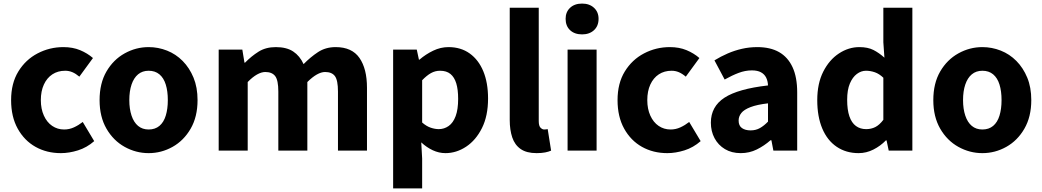

<svg xmlns="http://www.w3.org/2000/svg" viewBox="-20 -841 5820 1072"><path d="M320 14Q241 14 178.5 -21Q116 -56 79 -122.5Q42 -189 42 -282Q42 -376 82.5 -442Q123 -508 190 -543Q257 -578 334 -578Q386 -578 427 -561Q468 -544 499 -517L423 -413Q403 -430 384 -438Q365 -446 344 -446Q303 -446 272.5 -426Q242 -406 225 -369Q208 -332 208 -282Q208 -233 225 -195.5Q242 -158 271.5 -138Q301 -118 338 -118Q367 -118 393 -130Q419 -142 442 -160L506 -53Q465 -17 415.5 -1.5Q366 14 320 14Z M810 14Q739 14 676 -21Q613 -56 574.5 -122.5Q536 -189 536 -282Q536 -376 574.5 -442Q613 -508 676 -543Q739 -578 810 -578Q863 -578 912.5 -558.5Q962 -539 1000 -500.5Q1038 -462 1060.5 -407.5Q1083 -353 1083 -282Q1083 -189 1044.5 -122.5Q1006 -56 943.5 -21Q881 14 810 14ZM810 -118Q846 -118 870 -138Q894 -158 905.5 -195.5Q917 -233 917 -282Q917 -332 905.5 -369Q894 -406 870 -426Q846 -446 810 -446Q775 -446 751 -426Q727 -406 714.5 -369Q702 -332 702 -282Q702 -233 714.5 -195.5Q727 -158 751 -138Q775 -118 810 -118Z M1201 0V-564H1333L1345 -491H1348Q1383 -527 1423.5 -552.5Q1464 -578 1520 -578Q1580 -578 1617 -553.5Q1654 -529 1675 -483Q1713 -522 1755.5 -550Q1798 -578 1854 -578Q1945 -578 1987 -517.5Q2029 -457 2029 -351V0H1867V-330Q1867 -393 1850 -416Q1833 -439 1795 -439Q1774 -439 1749 -425Q1724 -411 1696 -383V0H1534V-330Q1534 -393 1516.5 -416Q1499 -439 1461 -439Q1440 -439 1415 -425Q1390 -411 1363 -383V0Z M2175 211V-564H2307L2319 -508H2322Q2357 -538 2398.5 -558Q2440 -578 2484 -578Q2553 -578 2602.5 -542.5Q2652 -507 2678.5 -443Q2705 -379 2705 -291Q2705 -194 2671 -126Q2637 -58 2582.5 -22Q2528 14 2467 14Q2431 14 2396.5 -2Q2362 -18 2332 -46L2337 44V211ZM2430 -120Q2460 -120 2485 -137.5Q2510 -155 2524 -192.5Q2538 -230 2538 -289Q2538 -341 2527.5 -375.5Q2517 -410 2495 -428Q2473 -446 2437 -446Q2410 -446 2386.5 -433Q2363 -420 2337 -393V-157Q2361 -136 2385 -128Q2409 -120 2430 -120Z M2976 14Q2920 14 2887 -9Q2854 -32 2840 -74Q2826 -116 2826 -171V-798H2988V-165Q2988 -138 2998 -128Q3008 -118 3018 -118Q3023 -118 3027 -118.5Q3031 -119 3038 -120L3057 0Q3044 6 3024 10Q3004 14 2976 14Z M3149 0V-564H3311V0ZM3230 -649Q3188 -649 3163 -672.5Q3138 -696 3138 -736Q3138 -774 3163 -797.5Q3188 -821 3230 -821Q3271 -821 3296.5 -797.5Q3322 -774 3322 -736Q3322 -696 3296.5 -672.5Q3271 -649 3230 -649Z M3706 14Q3627 14 3564.5 -21Q3502 -56 3465 -122.5Q3428 -189 3428 -282Q3428 -376 3468.5 -442Q3509 -508 3576 -543Q3643 -578 3720 -578Q3772 -578 3813 -561Q3854 -544 3885 -517L3809 -413Q3789 -430 3770 -438Q3751 -446 3730 -446Q3689 -446 3658.5 -426Q3628 -406 3611 -369Q3594 -332 3594 -282Q3594 -233 3611 -195.5Q3628 -158 3657.5 -138Q3687 -118 3724 -118Q3753 -118 3779 -130Q3805 -142 3828 -160L3892 -53Q3851 -17 3801.5 -1.5Q3752 14 3706 14Z M4116 14Q4065 14 4027.5 -8.5Q3990 -31 3969.5 -69.5Q3949 -108 3949 -156Q3949 -246 4025 -295.5Q4101 -345 4268 -364Q4267 -389 4257.5 -408Q4248 -427 4228.5 -437.5Q4209 -448 4178 -448Q4141 -448 4104 -434Q4067 -420 4026 -397L3969 -504Q4005 -526 4043 -542.5Q4081 -559 4122.5 -568.5Q4164 -578 4208 -578Q4281 -578 4330 -550Q4379 -522 4405 -466Q4431 -410 4431 -325V0H4298L4287 -58H4282Q4247 -27 4205.5 -6.5Q4164 14 4116 14ZM4171 -113Q4200 -113 4223 -126Q4246 -139 4268 -162V-264Q4207 -257 4170.5 -243Q4134 -229 4119 -210Q4104 -191 4104 -168Q4104 -139 4122.5 -126Q4141 -113 4171 -113Z M4774 14Q4704 14 4651.5 -21.5Q4599 -57 4571 -123.5Q4543 -190 4543 -282Q4543 -375 4576.5 -441Q4610 -507 4664 -542.5Q4718 -578 4778 -578Q4825 -578 4856.5 -562Q4888 -546 4918 -519L4912 -605V-798H5074V0H4942L4930 -57H4926Q4896 -26 4856.5 -6Q4817 14 4774 14ZM4816 -120Q4844 -120 4867 -131.5Q4890 -143 4912 -172V-407Q4889 -429 4864.5 -437.5Q4840 -446 4815 -446Q4788 -446 4764 -428Q4740 -410 4725 -374.5Q4710 -339 4710 -284Q4710 -228 4722.5 -191.5Q4735 -155 4759 -137.5Q4783 -120 4816 -120Z M5465 14Q5394 14 5331 -21Q5268 -56 5229.5 -122.5Q5191 -189 5191 -282Q5191 -376 5229.5 -442Q5268 -508 5331 -543Q5394 -578 5465 -578Q5518 -578 5567.5 -558.5Q5617 -539 5655 -500.5Q5693 -462 5715.5 -407.5Q5738 -353 5738 -282Q5738 -189 5699.5 -122.5Q5661 -56 5598.5 -21Q5536 14 5465 14ZM5465 -118Q5501 -118 5525 -138Q5549 -158 5560.5 -195.5Q5572 -233 5572 -282Q5572 -332 5560.5 -369Q5549 -406 5525 -426Q5501 -446 5465 -446Q5430 -446 5406 -426Q5382 -406 5369.5 -369Q5357 -332 5357 -282Q5357 -233 5369.5 -195.5Q5382 -158 5406 -138Q5430 -118 5465 -118Z"/></svg>

Font: Noto Sans HK Thin ExtraBold
Style: Regular
Weight: 800
Version: Version 2.004-H2;hotconv 1.0.118;makeotfexe 2.5.65603